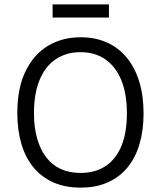

<svg xmlns="http://www.w3.org/2000/svg" viewBox="-20 -843 735 876"><path d="M348 13Q276 13 222 -11.5Q168 -36 131.5 -81Q95 -126 77 -188.5Q59 -251 59 -327Q59 -441 96.5 -518Q134 -595 199 -634Q264 -673 348 -673Q414 -673 467 -649.5Q520 -626 557.5 -581Q595 -536 615 -471.5Q635 -407 635 -325Q635 -250 617 -187.5Q599 -125 563 -80.5Q527 -36 473 -11.5Q419 13 348 13ZM347 -54Q416 -54 463.5 -86.5Q511 -119 535 -179.5Q559 -240 559 -326Q559 -414 534 -476Q509 -538 461.5 -571.5Q414 -605 347 -605Q282 -605 234 -572.5Q186 -540 160.5 -478Q135 -416 135 -327Q135 -262 149.5 -211Q164 -160 191 -125Q218 -90 257 -72Q296 -54 347 -54ZM220 -763V-823H477V-763Z"/></svg>

Font: Bricolage Grotesque 36pt Light
Style: Regular
Weight: 300
Designer: Mathieu Triay
Foundry: Atelier Triay
Version: Version 1.001;gftools[0.9.33.dev8+g029e19f]